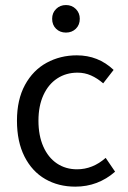

<svg xmlns="http://www.w3.org/2000/svg" viewBox="-20 -713 496 746"><path d="M421.4 -441.4 380.9 -389.2Q357.9 -409.2 333.5 -419.9Q309.1 -430.7 281.2 -430.7Q236.8 -430.7 202.4 -408.2Q168 -385.7 148.7 -343.5Q129.4 -301.3 129.4 -244.1Q129.4 -186.5 148.2 -143.8Q167 -101.1 200.9 -78.1Q234.9 -55.2 279.3 -55.2Q340.3 -55.2 390.6 -99.6L427.2 -45.9Q360.8 12.2 272.5 12.2Q207 12.2 155.8 -17.3Q104.5 -46.9 75.2 -104.7Q45.9 -162.6 45.9 -244.1Q45.9 -325.7 77.1 -383.1Q108.4 -440.4 161.4 -469.2Q214.4 -498 278.3 -498Q361.8 -498 421.4 -441.4ZM236.3 -693.4Q259.3 -693.4 274.7 -678Q290 -662.6 290 -640.1Q290 -616.2 274.7 -601.3Q259.3 -586.4 236.3 -586.4Q212.9 -586.4 197.8 -601.3Q182.6 -616.2 182.6 -640.1Q182.6 -663.1 198 -678.2Q213.4 -693.4 236.3 -693.4Z"/></svg>

Font: Varta
Style: Regular
Weight: 400
Designer: Joana Correia, Viktoriya Grabowska, Eben Sorkin
Foundry: Sorkin Type
Version: Version 1.003; ttfautohint (v1.3) -l 8 -r 24 -G 200 -x 12 -H